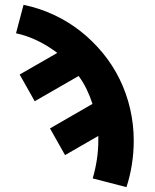

<svg xmlns="http://www.w3.org/2000/svg" viewBox="-20 -548 640 791"><path d="M501 223 362 187Q373 149 379 110Q385 71 385 31V12L248 91L186 -19L361 -120Q351 -151 337 -180Q323 -209 304 -235L123 -131L61 -241L216 -330Q178 -359 135 -380Q92 -401 46 -411L77 -528Q141 -515 200.5 -487.5Q260 -460 311 -420Q362 -380 403.5 -329.5Q445 -279 473.5 -220.5Q502 -162 516.5 -98Q531 -34 531 31Q531 80 523.5 128.5Q516 177 501 223Z"/></svg>

Font: Iosevka Heavy Extended
Style: Regular
Weight: 900
Width: 7
Monospace: yes
Designer: Belleve Invis
Foundry: Belleve Invis
Version: Version 32.5.0; ttfautohint (v1.8.4)